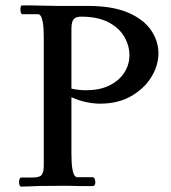

<svg xmlns="http://www.w3.org/2000/svg" viewBox="-20 -693 637 715"><path d="M246 -121Q246 -83 249.5 -64Q253 -45 258 -39Q263 -33 267 -33H325Q330 -33 332.5 -27Q335 -21 335 -14Q335 0 325 0H282Q272 0 261 -0.5Q250 -1 239 -1H199Q157 -1 132 -0.5Q107 0 91 1Q75 2 59 2Q55 2 53 -3Q51 -8 51 -14Q51 -21 53 -26.5Q55 -32 59 -32H102Q128 -32 135.5 -42Q143 -52 143 -78V-552Q143 -591 139.5 -609.5Q136 -628 131.5 -634Q127 -640 122 -640H64Q56 -640 56 -659Q56 -664 57.5 -668.5Q59 -673 64 -673Q105 -673 136.5 -672Q168 -671 190 -671H305Q399 -671 457 -646Q515 -621 542.5 -580.5Q570 -540 570 -495Q570 -449 543.5 -406Q517 -363 468.5 -335Q420 -307 353 -307Q329 -307 302 -312.5Q275 -318 246 -331ZM462 -487Q462 -523 443 -556Q424 -589 384 -610Q344 -631 282 -631Q263 -631 254.5 -621.5Q246 -612 246 -585V-363Q273 -357 299 -357Q353 -357 389 -375.5Q425 -394 443.5 -423.5Q462 -453 462 -487Z"/></svg>

Font: Sedan SC
Style: Regular
Weight: 400
Designer: Sebastian Salazar
Foundry: Sebastian Salazar
Version: Version 1.100; ttfautohint (v1.8.4.7-5d5b)